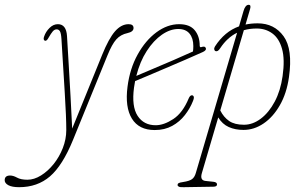

<svg xmlns="http://www.w3.org/2000/svg" viewBox="-154 -533 1252 798"><path d="M270.5 -305Q298 -373 324 -402.8Q350 -432.5 380.5 -432.5Q401 -432.5 401 -416.5Q401 -401 376 -395.5Q347.5 -389.5 329.5 -369.5Q311.5 -349.5 292.5 -302.5L149.5 48.5Q106 155 53.8 200Q1.5 245 -74.5 245Q-104 245 -119.2 236.8Q-134.5 228.5 -134.5 216Q-134.5 196.5 -112 196.5Q-99 196.5 -83.2 205.2Q-67.5 214 -40 214Q-12 214 16.5 196.2Q45 178.5 68.8 149Q92.5 119.5 107 82.5Q121.5 45.5 121.5 7.5Q121.5 -46 115.2 -146.5Q109 -247 101.5 -369.5Q100 -394.5 95.2 -402.8Q90.5 -411 81.5 -411Q72.5 -411 65.2 -402.5Q58 -394 48 -376.5Q39.5 -360.5 32 -364Q24.5 -368 29.5 -381.5Q36 -401 51.8 -416.8Q67.5 -432.5 86.5 -432.5Q121.5 -432.5 124.5 -383Q127.5 -331 131.5 -266Q135.5 -201 139.2 -132.2Q143 -63.5 146 1.5Z M648 -113Q636 -82.5 614.5 -54.8Q593 -27 561.8 -9.8Q530.5 7.5 489 7.5Q423.5 7.5 394.2 -40Q365 -87.5 376 -172.5Q385.5 -247.5 418 -306.2Q450.5 -365 496.2 -398.8Q542 -432.5 590.5 -432.5Q634.5 -432.5 655.2 -407.5Q676 -382.5 676 -343.5Q676 -334.5 684 -337.5Q697 -342.5 701 -334Q705.5 -324.5 689.5 -317Q658.5 -303 617.5 -285.2Q576.5 -267.5 534.8 -249.8Q493 -232 459 -217.5Q425 -203 407.5 -196Q405 -182.5 403 -169Q392.5 -90.5 418 -51.5Q443.5 -12.5 493 -12.5Q527 -12.5 566.2 -38.2Q605.5 -64 630.5 -124.5Q636 -137 643.5 -137Q648.5 -137 651 -131.8Q653.5 -126.5 648 -113ZM587 -412.5Q553 -412.5 518.5 -388.5Q484 -364.5 455.8 -320.8Q427.5 -277 412.5 -217.5Q436.5 -228 477.8 -245.2Q519 -262.5 564.8 -282.2Q610.5 -302 648 -319Q649.5 -328 649.5 -341.5Q649.5 -374 633.8 -393.2Q618 -412.5 587 -412.5Z M761.5 -333Q751.5 -317 742 -320.5Q737.5 -322 736.5 -327.8Q735.5 -333.5 739.5 -340Q779.5 -402 839.5 -423.5L858 -487Q865.5 -513 879.5 -513Q890.5 -513 885.5 -496L866.5 -431Q890 -436 917 -436Q986 -436 1024.8 -382.2Q1063.5 -328.5 1047 -212.5Q1037.5 -145 1009.2 -95.8Q981 -46.5 941.5 -19.8Q902 7 858 7Q823.5 7 796.8 -5Q770 -17 753 -45L685 186.5Q676 216.5 700 219L732.5 222.5Q748 224 748 233.5Q748 243 732.5 243L609.5 245Q594.5 245.5 589.2 242.8Q584 240 584 235.5Q584 231 588.2 228.2Q592.5 225.5 607 223.5Q633.5 219.5 644.2 211.5Q655 203.5 660 185.5L831.5 -397Q790.5 -377 761.5 -333ZM913 -414.5Q884 -414.5 859.5 -407.5L761.5 -74Q775.5 -46 798.2 -30.2Q821 -14.5 860 -14.5Q896.5 -14.5 930 -39.8Q963.5 -65 987.8 -110.5Q1012 -156 1020.5 -216.5Q1030.5 -286.5 1018.2 -330Q1006 -373.5 978 -394Q950 -414.5 913 -414.5Z"/></svg>

Font: Fraunces 144pt S100 Thin
Style: Italic
Weight: 100
Italic angle: -16°
Version: Version 1.000; ttfautohint (v1.8.3)